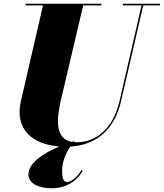

<svg xmlns="http://www.w3.org/2000/svg" viewBox="-20 -770 876 1027"><path d="M422 144 415 140C404 161 369.5 203.5 338 203.5C319 203.5 312 180 312 144C312 96.5 333 45.5 356.5 14C500.5 5.5 594 -81.5 628 -230L746 -741H835.5V-750H637V-741H737L619.5 -230C584.5 -78.5 490.5 -9 390.5 -9C386.5 -9 383 -9 379.5 -9.5L375.5 -14.5C372 -13.5 368 -12.5 364.5 -11C276.5 -27 280 -125.5 307 -240L425 -741H522V-750H117V-741H210L92 -230C57 -78 153 2.5 297 13.5C213.5 48.5 132 101.5 132 162C132 212 186 237 257 237C358 237 407 172 422 144Z"/></svg>

Font: Bodoni* 24pt Fatface
Style: Italic
Weight: 900
Italic angle: -13°
Version: Version 2.3